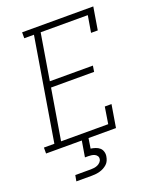

<svg xmlns="http://www.w3.org/2000/svg" viewBox="-178 -836 948 1156"><g transform="rotate(-20 296.5 -257.5)"><path d="M-7 0V-38H60L169 -697H107V-735H563L539 -590H496L514 -697H212L163 -401H439L433 -363H157L103 -38H405L422 -145H465L441 0ZM107 220 114 182H214Q224 182 235 180.5Q246 179 256.5 174.5Q267 170 275.5 161Q284 152 285 142Q287 131 281.5 122.5Q276 114 267 109.5Q258 105 247.5 103.5Q237 102 227 102H205L222 0H265L255 64Q270 66 285 71Q300 76 311 85.5Q322 95 326.5 110.5Q331 126 328 141Q326 154 320.5 166.5Q315 179 305 188Q295 197 283 203.5Q271 210 258 213.5Q245 217 232.5 218.5Q220 220 207 220Z"/></g></svg>

Font: Iosevka Curly Slab XLtExObl
Style: Regular
Weight: 200
Width: 7
Italic angle: -9°
Monospace: yes
Designer: Belleve Invis
Foundry: Belleve Invis
Version: Version 11.0.0; ttfautohint (v1.8.3)